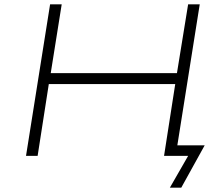

<svg xmlns="http://www.w3.org/2000/svg" viewBox="-20 -725 1018 893"><path d="M770 148 855 0H744L752 -49H932L823 148ZM101 0 213 -705H267L216 -385H803L855 -705H909L797 0H743L795 -334H207L155 0Z"/></svg>

Font: Nunito Sans 7pt Expanded ExtraLight
Style: Italic
Weight: 250
Width: 7
Italic angle: -9°
Designer: Vernon Adams
Foundry: Vernon Adams
Version: Version 3.101;gftools[0.9.27]